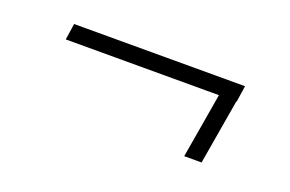

<svg xmlns="http://www.w3.org/2000/svg" viewBox="-41 -482 606 401"><g transform="rotate(20 262.0 -281.5)"><path d="M451.2 -372.1 445.8 -335.9H65.9L71.3 -372.1ZM446.8 -346.7 420.4 -191.4H381.8L408.2 -346.7Z"/></g></svg>

Font: Roboto ExtraLight
Style: Italic
Weight: 250
Designer: Christian Robertson
Foundry: Google
Version: Version 3.009; 2024